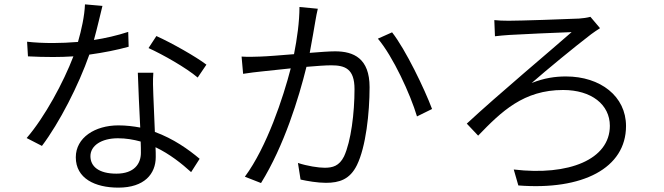

<svg xmlns="http://www.w3.org/2000/svg" viewBox="-20 -816 3040 879"><path d="M925 -520C878 -556 767 -619 696 -651L660 -596C726 -566 832 -506 885 -461ZM567 -670C515 -653 462 -641 410 -633C426 -691 440 -753 449 -789L369 -796C367 -743 353 -679 337 -624C298 -621 259 -619 223 -619C179 -619 139 -621 104 -625L108 -558C145 -556 186 -555 223 -555C254 -555 285 -556 316 -558C271 -440 185 -280 102 -184L172 -148C252 -254 340 -426 389 -566C454 -575 515 -587 569 -602ZM625 -116C625 -68 596 -21 513 -21C432 -21 394 -54 394 -101C394 -149 444 -183 520 -183C557 -183 591 -177 624 -168C625 -148 625 -130 625 -116ZM611 -483C613 -413 618 -314 622 -232C590 -238 557 -242 522 -242C415 -242 327 -186 327 -96C327 1 415 43 522 43C641 43 693 -20 693 -97C693 -110 693 -125 692 -142C757 -111 812 -67 855 -28L894 -89C843 -132 774 -181 689 -212C687 -275 683 -342 682 -380C681 -415 679 -442 682 -483Z M1351 -784C1351 -717 1340 -638 1326 -568C1264 -563 1204 -558 1171 -557C1141 -556 1116 -555 1086 -557L1093 -478C1118 -482 1157 -487 1179 -489C1206 -492 1257 -497 1311 -503C1277 -371 1202 -143 1101 -7L1175 22C1281 -149 1348 -368 1383 -510C1429 -514 1471 -517 1496 -517C1560 -517 1603 -501 1603 -408C1603 -299 1587 -169 1555 -100C1533 -56 1503 -48 1466 -48C1438 -48 1386 -56 1344 -70L1356 6C1387 13 1434 21 1472 21C1534 21 1582 5 1614 -60C1655 -143 1672 -299 1672 -417C1672 -549 1599 -581 1514 -581C1489 -581 1446 -578 1398 -574C1409 -631 1419 -693 1424 -721C1427 -740 1431 -759 1435 -776ZM1710 -639C1779 -558 1859 -384 1889 -283L1958 -317C1924 -408 1837 -589 1775 -668Z M2243 -724 2246 -650C2266 -652 2290 -655 2312 -656C2361 -659 2535 -667 2597 -669C2511 -593 2259 -382 2117 -250L2169 -195C2276 -306 2377 -404 2558 -404C2688 -404 2772 -337 2772 -240C2772 -86 2584 -10 2332 -40L2353 33C2647 56 2846 -46 2846 -239C2846 -375 2729 -466 2571 -466C2522 -466 2472 -459 2414 -436C2486 -499 2609 -600 2686 -659C2696 -666 2715 -680 2727 -687L2683 -739C2669 -735 2647 -732 2631 -731C2569 -728 2360 -721 2309 -721C2283 -721 2261 -722 2243 -724Z"/></svg>

Font: Genne Gothic Normal
Style: Regular
Weight: 350
Designer: Ryoko NISHIZUKA (kana & ideographs); Paul D. Hunt (Latin, Greek & Cyrillic); Wenlong ZHANG (bopomofo); Sandoll Communica
Foundry: Adobe Systems Incorporated
Version: Version 1.004;PS 1.004;hotconv 16.6.51;makeotf.lib2.5.65220